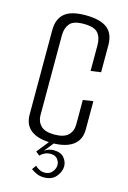

<svg xmlns="http://www.w3.org/2000/svg" viewBox="-122 -687 615 921"><g transform="rotate(15 185.5 -226.5)"><path d="M188.1 6.5Q119.5 6.5 84.1 -19.8Q48.8 -46.2 48.8 -97.5V-516.4Q48.8 -572.2 81 -599.8Q113.3 -627.5 185.1 -627.5Q258.5 -627.5 293.2 -600.6Q327.8 -573.7 327.5 -515.4V-382.6L277.1 -375.4V-503.5Q277.1 -541.1 258.8 -563.1Q240.5 -585.1 187.4 -585.1Q136 -585.1 118 -562.6Q99.9 -540.2 99.9 -504.5V-108.4Q99.9 -76.7 120.4 -56.2Q140.8 -35.7 187.4 -35.7Q235.2 -35.7 256.1 -56.2Q277.1 -76.7 277.1 -109.2V-231.4L327.5 -238.9V-98.3Q327.5 -46.2 291.2 -19.8Q254.9 6.5 188.1 6.5ZM192.2 175.8Q171.8 175.8 155 168Q138.2 160.2 127.7 152L142.8 131.1Q147.8 138.1 161.4 145.4Q175 152.7 189.3 152.7Q213.9 152.7 227.3 136.3Q240.6 119.8 240.6 102.2Q240.6 86.5 229.8 72.4Q219 58.3 194.3 58.3Q178.9 58.3 165.8 64.8Q152.8 71.2 144.2 80.6L125.2 65.2L177.2 0H201.5L159.7 52.5Q180.8 37.5 203.9 37.5Q241 37.5 257.1 57.2Q273.2 76.9 273.2 99.5Q273.2 126.1 252.6 150.9Q231.9 175.8 192.2 175.8Z"/></g></svg>

Font: Smooch Sans Thin
Style: Regular
Weight: 100
Designer: Robert E. Leuschke
Foundry: Robert E. Leuschke
Version: Version 1.010